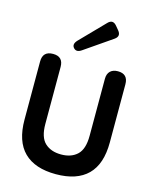

<svg xmlns="http://www.w3.org/2000/svg" viewBox="-142 -1079 947 1185"><g transform="rotate(15 331.0 -486.5)"><path d="M331 13Q197 13 127.5 -55.5Q58 -124 58 -263V-634Q58 -700 124 -700Q189 -700 189 -634V-270Q189 -185 227.5 -149Q266 -113 331 -113Q396 -113 434 -149Q472 -185 472 -270V-634Q472 -666 489.5 -683Q507 -700 538 -700Q603 -700 603 -634V-263Q603 -124 534 -55.5Q465 13 331 13ZM289 -767Q258 -746 239 -768Q221 -789 247 -817L397 -971Q426 -1001 453 -969L473 -945Q500 -913 466 -889Z"/></g></svg>

Font: Zen Maru Gothic Black
Style: Regular
Weight: 900
Designer: Yoshimichi Ohira
Foundry: Positype
Version: Version 1.001